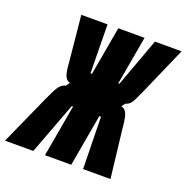

<svg xmlns="http://www.w3.org/2000/svg" viewBox="-167 -846 948 975"><g transform="rotate(20 307.0 -358.5)"><path d="M158 -360 172.5 -380.5Q152 -385.5 143.8 -408Q135.5 -430.5 132.5 -480.5L108.5 -725H250.5L254 -462H262L308.5 -725H450.5L404 -462H410L506.5 -725H650.5L539 -470.5Q521 -430 513.2 -414.8Q505.5 -399.5 496.2 -390.2Q487 -381 473 -377.5L458.5 -358Q473.5 -355 482.2 -342.8Q491 -330.5 495.5 -309Q500 -287.5 503 -250.5L533 8H385L379.5 -273H370.5L321 8H179L228.5 -273H221.5L116 8H-37L84 -261.5Q102.5 -302 111.8 -319.2Q121 -336.5 131.8 -346.5Q142.5 -356.5 158 -360Z"/></g></svg>

Font: JuliaMono Black
Style: Italic
Weight: 900
Italic angle: -9°
Monospace: yes
Designer: cormullion
Foundry: corm
Version: Version 0.057; ttfautohint (v1.8.4)